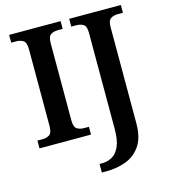

<svg xmlns="http://www.w3.org/2000/svg" viewBox="-135 -820 1029 1167"><g transform="rotate(-15 379.5 -237.0)"><path d="M32 0V-49H63Q89 -49 107.5 -60.5Q126 -72 126 -116V-598Q126 -642 107.5 -653.5Q89 -665 63 -665H32V-714H356V-665H325Q299 -665 281 -653.5Q263 -642 263 -598V-116Q263 -72 281 -60.5Q299 -49 325 -49H356V0ZM360 240V186H374Q411 186 440 169.5Q469 153 486.5 113.5Q504 74 504 5V-602Q504 -643 485.5 -654Q467 -665 441 -665H410V-714H735V-665H704Q677 -665 658.5 -653.5Q640 -642 640 -598V4Q640 94 605 145.5Q570 197 512.5 218.5Q455 240 389 240Z"/></g></svg>

Font: Noto Serif NP Hmong SemiBold
Style: Regular
Weight: 600
Designer: Dalton Maag Ltd
Foundry: Dalton Maag Ltd
Version: Version 1.001; ttfautohint (v1.8.4.7-5d5b)